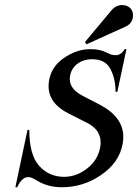

<svg xmlns="http://www.w3.org/2000/svg" viewBox="-20 -745 556 774"><path d="M472.2 -724.6Q494.1 -724.6 506.8 -710.4Q516.1 -699.7 516.1 -683.1Q516.1 -679.7 515.6 -675.8Q512.2 -649.4 486.3 -637.7L328.6 -566.4L322.3 -575.2L428.7 -702.6Q447.3 -724.6 472.2 -724.6ZM228.5 9.8Q171.4 9.8 125.5 -19Q106 -31.2 93.8 -31.2Q68.4 -31.2 49.3 9.8H42L90.8 -221.2H98.1Q98.1 -120.6 137.9 -76.4Q177.7 -32.2 238.3 -32.2Q290.5 -32.2 335 -68.8Q374 -101.1 383.3 -148.4Q385.7 -160.2 385.7 -170.4Q385.7 -222.2 331.5 -249.5L256.3 -287.6Q175.8 -328.1 175.8 -397.9Q175.8 -408.7 177.7 -419.9Q187.5 -480.5 245.1 -516.1Q293 -546.9 344.7 -546.9Q384.8 -546.9 411.6 -532.2Q429.7 -522.5 445.3 -522.5Q469.2 -522.5 482.4 -546.9H489.7L453.1 -375H445.8Q445.8 -426.8 425.3 -466.6Q404.8 -506.3 350.6 -506.3Q318.8 -506.3 295.9 -490.7Q268.6 -472.2 262.7 -439.9Q261.2 -433.1 261.2 -426.8Q261.2 -385.7 313 -358.9L380.9 -323.7Q477.1 -273.9 477.1 -192.4Q477.1 -179.7 474.6 -166.5Q461.4 -88.9 385.3 -38.1Q314.9 9.8 228.5 9.8Z"/></svg>

Font: Modern Antiqua
Style: Book Oblique
Weight: 400
Italic angle: -12°
Designer: Wojciech Kalinowski "wmk69" (wmk69@o2.pl)
Foundry: Wojciech Kalinowski "wmk69" (wmk69@o2.pl)
Version: Version 3.1.0; 2021-05-28